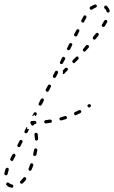

<svg xmlns="http://www.w3.org/2000/svg" viewBox="-133 -564 526 885"><path d="M-80 301Q-77 302 -74 300Q-72 298 -71 295Q-71 293 -72 292Q-72 291 -73 289Q-74 288 -75 287Q-76 287 -78 286Q-82 286 -85 284Q-89 282 -92 279Q-94 277 -97 277Q-100 277 -102 279Q-103 280 -104 282Q-105 283 -105 285Q-105 286 -104 288Q-103 289 -102 290Q-98 295 -92 298Q-86 300 -80 301ZM-12 259Q-12 256 -15 254Q-16 253 -18 253Q-19 252 -20 252Q-22 253 -23 253Q-24 254 -25 255Q-32 264 -38 270Q-41 272 -41 275Q-41 278 -39 281Q-38 282 -36 282Q-35 283 -33 283Q-32 283 -30 282Q-29 282 -28 281Q-20 274 -13 264Q-12 262 -12 259ZM-112 241Q-110 243 -107 244Q-105 244 -104 244Q-102 244 -101 243Q-100 242 -99 241Q-98 240 -98 238Q-96 229 -93 219Q-92 216 -93 213Q-94 211 -97 210Q-99 209 -100 209Q-102 209 -103 210Q-104 211 -105 212Q-106 213 -107 214Q-111 225 -113 235Q-113 238 -112 241ZM21 196Q21 194 20 193Q19 192 18 191Q17 190 16 189Q13 188 10 189Q7 191 6 194Q3 204 -1 213Q-2 214 -2 215Q-2 217 -1 218Q-1 220 0 221Q1 222 3 223Q5 224 8 223Q11 221 12 219Q17 209 20 199Q21 197 21 196ZM-82 160Q-84 165 -85 167Q-86 168 -86 170Q-86 171 -86 173Q-85 174 -84 175Q-83 176 -82 177Q-79 178 -76 178Q-73 177 -72 174Q-71 172 -69 167Q-65 162 -64 159L-62 155Q-61 153 -62 150Q-63 147 -65 145Q-68 144 -71 145Q-74 146 -76 149L-78 153Q-79 155 -82 160ZM39 125Q38 124 37 123Q37 121 35 121Q34 120 33 120Q31 119 30 120Q28 120 27 121Q26 122 25 123Q24 124 24 126Q22 136 20 146Q20 147 20 149Q20 150 21 152Q22 153 23 154Q24 154 26 155Q29 155 31 154Q34 152 35 149Q37 139 39 128Q39 127 39 125ZM-53 106Q-53 108 -53 109Q-52 110 -51 112Q-50 113 -49 113Q-46 115 -43 114Q-40 113 -39 110L-30 92Q-29 90 -29 89Q-29 87 -29 86Q-30 84 -30 83Q-31 82 -33 82Q-36 80 -39 81Q-41 82 -43 85L-52 103Q-53 105 -53 106ZM40 52Q39 51 38 50Q36 49 35 48Q34 48 32 48Q31 48 29 49Q28 50 27 51Q26 52 26 54Q26 55 26 57Q27 67 28 77Q28 80 30 82Q32 84 35 84Q37 84 38 83Q40 83 41 82Q42 80 42 79Q43 78 43 76Q42 65 41 55Q40 53 40 52ZM-20 42Q-21 44 -20 45Q-20 47 -19 48Q-18 49 -16 50Q-14 51 -11 50Q-8 49 -6 46L1 32Q0 32 -1 31H-8V22Q-9 21 -10 20Q-10 20 -10 20Q-10 21 -10 21L-20 40Q-20 41 -20 42ZM24 12Q23 13 21 14Q19 15 16 15Q13 14 11 11Q10 8 8 5Q6 3 7 0Q7 -3 10 -5Q11 -6 12 -6Q13 -6 14 -6Q21 -6 27 -7Q30 -7 32 -5Q35 -2 35 1Q35 2 34 4Q34 5 33 6Q32 7 30 8Q29 8 27 8Q26 8 25 8Q25 10 24 12ZM103 1Q104 0 105 -1Q106 -2 106 -4Q106 -5 106 -7Q106 -10 103 -11Q101 -13 97 -13Q87 -11 77 -10Q74 -10 72 -7Q70 -5 71 -2Q71 0 71 1Q72 2 73 3Q74 4 76 5Q77 5 79 5Q89 4 100 2Q101 2 103 1ZM173 -16Q174 -17 175 -19Q176 -20 176 -21Q176 -23 175 -24Q174 -27 172 -29Q169 -30 166 -29Q156 -26 146 -23Q145 -23 144 -22Q143 -21 142 -20Q141 -18 141 -17Q141 -15 141 -14Q142 -11 145 -10Q147 -8 150 -9Q161 -12 171 -15Q172 -15 173 -16ZM27 -47Q30 -47 33 -46Q35 -45 36 -42Q37 -39 36 -36L32 -29Q31 -29 30 -29L26 -35L18 -29Q17 -29 15 -29L23 -43Q24 -46 27 -47ZM240 -45Q241 -46 241 -48Q242 -49 242 -50Q242 -52 241 -53Q239 -56 236 -57Q234 -58 231 -56Q222 -52 212 -47Q211 -47 210 -46Q209 -45 209 -43Q208 -42 208 -40Q208 -39 209 -37Q210 -35 213 -33Q216 -32 219 -34Q228 -38 238 -43Q239 -44 240 -45ZM285 -73Q286 -74 286 -76Q287 -77 286 -79Q286 -80 285 -81Q283 -84 280 -84Q277 -85 275 -83L273 -82Q272 -81 271 -80Q271 -79 270 -77Q270 -76 270 -74Q271 -73 272 -72Q273 -69 276 -69Q279 -68 282 -70L283 -71Q285 -72 285 -73ZM45 -82Q46 -79 49 -78Q50 -77 52 -77Q53 -77 55 -77Q56 -78 57 -79Q58 -80 59 -81L69 -100Q69 -101 69 -103Q70 -104 69 -105Q69 -107 68 -108Q67 -109 65 -110Q63 -111 60 -110Q57 -109 55 -107L46 -88Q44 -85 45 -82ZM78 -146Q79 -143 82 -142Q84 -140 87 -141Q90 -142 92 -145L101 -163Q103 -166 102 -169Q101 -172 98 -174Q95 -175 92 -174Q89 -173 88 -170L78 -152Q77 -149 78 -146ZM111 -210Q112 -207 114 -205Q117 -204 120 -205Q123 -206 125 -209L134 -227Q135 -230 134 -233Q134 -236 131 -237Q128 -239 125 -238Q122 -237 121 -234L111 -216Q110 -213 111 -210ZM160 -223Q161 -223 163 -224Q170 -232 178 -239Q179 -240 179 -242Q180 -243 180 -244Q180 -246 179 -247Q179 -249 178 -250Q176 -252 172 -252Q169 -252 167 -250Q162 -244 156 -239Q158 -234 157 -228Q157 -225 156 -223Q158 -222 160 -223ZM143 -277Q143 -275 143 -274Q144 -272 145 -271Q146 -270 147 -269Q150 -268 153 -269Q156 -270 157 -273L167 -291Q167 -292 168 -294Q168 -295 167 -297Q167 -298 166 -299Q165 -300 163 -301Q161 -303 158 -302Q155 -301 153 -298L144 -279Q143 -278 143 -277ZM229 -293Q230 -295 230 -296Q230 -298 229 -299Q228 -301 227 -302Q225 -304 222 -304Q219 -303 217 -301L202 -286Q201 -285 201 -284Q200 -282 200 -281Q200 -279 201 -278Q202 -276 203 -275Q205 -273 208 -273Q211 -273 213 -276L228 -291Q229 -292 229 -293ZM277 -350Q277 -353 275 -355Q272 -357 269 -357Q266 -357 264 -355L251 -339Q249 -336 249 -333Q249 -330 251 -328Q254 -326 257 -326Q260 -327 262 -329L276 -345Q278 -347 277 -350ZM176 -337Q177 -334 180 -333Q183 -332 186 -333Q189 -334 190 -336L199 -355Q201 -358 200 -361Q199 -363 196 -365Q193 -366 190 -365Q188 -364 186 -362L177 -343Q175 -340 176 -337ZM322 -406Q322 -410 319 -411Q317 -413 314 -413Q311 -412 309 -410Q303 -402 296 -394Q294 -391 295 -388Q295 -385 297 -383Q300 -381 303 -381Q306 -382 308 -384Q315 -393 321 -401Q323 -403 322 -406ZM208 -404Q208 -403 209 -401Q209 -400 210 -399Q211 -397 213 -397Q215 -395 218 -396Q221 -397 223 -400L232 -419Q233 -420 233 -421Q233 -423 233 -424Q232 -426 231 -427Q230 -428 229 -429Q226 -430 223 -429Q220 -428 219 -425L209 -407Q209 -406 208 -404ZM361 -467Q361 -470 358 -472Q355 -473 352 -472Q349 -471 348 -469Q343 -461 337 -451Q336 -449 336 -445Q337 -442 340 -441Q342 -439 345 -440Q348 -441 350 -443Q356 -453 361 -462Q362 -464 361 -467ZM242 -465Q243 -462 245 -461Q248 -459 251 -460Q254 -461 255 -464L265 -482Q266 -485 265 -488Q264 -491 262 -492Q259 -494 256 -493Q253 -492 252 -489L242 -471Q241 -468 242 -465ZM359 -537Q358 -538 357 -538Q355 -538 354 -538Q352 -538 351 -538Q350 -537 349 -536Q347 -533 347 -530Q347 -527 349 -525Q356 -520 358 -511Q358 -510 359 -509Q360 -508 362 -507Q363 -506 364 -506Q366 -506 367 -506Q369 -507 370 -508Q371 -509 372 -510Q372 -511 373 -513Q373 -514 372 -516Q371 -522 367 -527Q364 -532 359 -537ZM280 -528Q280 -525 282 -522Q282 -521 284 -520Q285 -519 286 -519Q288 -519 289 -519Q291 -520 292 -520Q300 -526 308 -529Q311 -530 313 -533Q314 -536 313 -539Q312 -541 309 -543Q307 -544 304 -543Q293 -539 283 -533Q281 -531 280 -528Z"/></svg>

Font: FRB American Cursive Dashed Extralight
Style: Italic
Weight: 200
Italic angle: -25°
Version: Version 2.0;Modular Font Editor K font №1